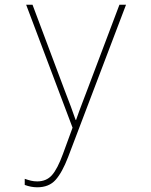

<svg xmlns="http://www.w3.org/2000/svg" viewBox="-20 -548 640 815"><path d="M138 247Q112 247 85 237V211Q99 216 111.5 219Q124 222 138 222Q177 222 200.5 195.5Q224 169 247 106L288 -6L91 -528H118L255 -163Q272 -120 281 -95Q290 -70 301 -39H303Q310 -60 316.5 -77Q323 -94 331 -115.5Q339 -137 351 -168L487 -528H515L269 119Q244 184 216 215.5Q188 247 138 247Z"/></svg>

Font: Noto Sans Mono Thin
Style: Regular
Weight: 100
Designer: Monotype Design Team
Foundry: Monotype Imaging Inc.
Version: Version 2.014